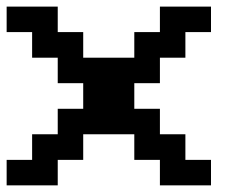

<svg xmlns="http://www.w3.org/2000/svg" viewBox="-20 -558 732 578"><path d="M0 0V-76.7H76.7V-153.8H153.8V-230.5H230.5V-307.6H153.8V-384.3H76.7V-461.4H0V-538.1H153.8V-461.4H230.5V-384.3H384.3V-461.4H461.4V-538.1H615.2V-461.4H538.1V-384.3H461.4V-307.6H384.3V-230.5H461.4V-153.8H538.1V-76.7H615.2V0H461.4V-76.7H384.3V-153.8H230.5V-76.7H153.8V0Z"/></svg>

Font: Good Old DOS
Style: Regular
Weight: 400
Designer: Vasily Draigo
Foundry: Vasily Draigo
Version: 1.0